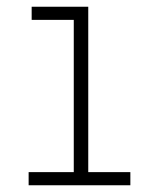

<svg xmlns="http://www.w3.org/2000/svg" viewBox="-20 -550 472 570"><path d="M65 0H367V-39H242V-530H74V-491H199V-39H65Z"/></svg>

Font: Iosevka Sparkle Extralight
Style: Regular
Weight: 200
Designer: Belleve Invis
Foundry: Belleve Invis
Version: Version 4.5.0; ttfautohint (v1.8.3)